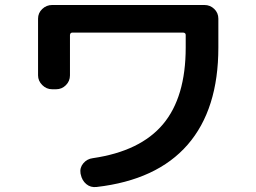

<svg xmlns="http://www.w3.org/2000/svg" viewBox="-20 -743 1040 781"><path d="M192.4 -379.9Q168.9 -379.9 151.9 -397Q134.8 -414.1 134.8 -436.5V-667Q134.8 -690.4 151.9 -706.5Q168.9 -722.7 192.4 -722.7H811.5Q835 -722.7 851.6 -706.5Q868.2 -690.4 868.2 -667V-549.8Q868.2 -297.9 743.2 -154.3Q618.2 -10.7 373 17.6Q348.6 20.5 331.1 5.9Q313.5 -8.8 308.6 -33.2L307.6 -37.1Q303.7 -60.5 318.8 -78.6Q334 -96.7 357.4 -99.6Q550.8 -127.9 643.1 -237.8Q735.4 -347.7 735.4 -549.8V-600.6Q735.4 -609.4 725.6 -610.4H274.4Q265.6 -610.4 264.6 -600.6V-436.5Q264.6 -413.1 248 -396.5Q231.4 -379.9 208 -379.9Z"/></svg>

Font: Rounded Mgen+ 2m bold
Style: Bold
Weight: 700
Designer: [Source Han Sans]
Ryoko NISHIZUKA  (kana & ideographs); Paul D. Hunt (Latin, Greek & Cyrillic); Wenlong ZHANG  (bopomofo
Version: Version 1.059.20150602